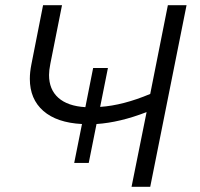

<svg xmlns="http://www.w3.org/2000/svg" viewBox="-20 -720 770 740"><path d="M699 -700 559 0H487L545 -288Q442 -248 352 -242L322 -92H266L296 -242Q199 -247 147 -292.5Q95 -338 95 -416Q95 -442 101 -472L146 -700H219L174 -474Q169 -449 169 -431Q169 -375 205 -343Q241 -311 309 -307L339 -458H396L366 -308Q455 -314 559 -358L627 -700Z"/></svg>

Font: Montserrat Alternates
Style: Italic
Weight: 400
Italic angle: -11.3°
Designer: Julieta Ulanovsky
Foundry: Julieta Ulanovsky
Version: Version 7.200